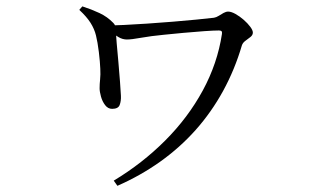

<svg xmlns="http://www.w3.org/2000/svg" viewBox="-20 -537 1040 608"><path d="M340.2 35Q430.6 -19.4 503 -91.9Q575.3 -164.3 622 -250.2Q668.7 -336.2 682.8 -429.4Q683.8 -435.8 681.5 -438.2Q679.2 -440.5 673.3 -440.5Q657.5 -440.5 626.2 -438.3Q594.8 -436.1 560.3 -432.9Q525.8 -429.7 498.7 -426.9Q457.2 -422.9 426.7 -417.4Q396.3 -411.9 381.9 -411.9Q367.8 -411.9 354.9 -419.7Q342 -427.5 324.2 -440.8L324.4 -456.2Q341.5 -456.4 373.6 -458Q405.7 -459.6 445.6 -462.2Q485.4 -464.8 526.2 -468.2Q567.1 -471.6 601.5 -474.9Q636 -478.2 657.4 -480.8Q664.9 -482 672.5 -486.8Q680.2 -491.7 687.9 -496Q695.7 -500.3 702.5 -500.3Q712.2 -500.3 725.7 -492.8Q739.2 -485.2 751.7 -474.3Q764.2 -463.3 772.5 -452.2Q780.7 -441.2 780.7 -433.9Q780.7 -425.8 773 -419.8Q765.3 -413.7 757 -407.7Q748.7 -401.6 746 -393.4Q723.3 -316.2 686.4 -248.9Q649.5 -181.6 599.6 -125.5Q549.7 -69.5 487.2 -25Q424.8 19.4 351.8 51.4ZM335 -192.3Q321.9 -192.3 312.9 -204.1Q303.9 -215.9 299.7 -231.4Q295.4 -246.9 295.4 -257.4Q295.4 -270.9 297 -285.6Q298.6 -300.3 297.6 -319.3Q296.8 -340.6 293 -372.3Q289.1 -404.1 283.9 -424.9Q278.9 -445.4 266.7 -464.7Q254.4 -484.1 231.1 -505.7L240.8 -516.8Q269.8 -507.5 294.9 -495.7Q320 -484 338.9 -464.3Q345.2 -457.7 345.6 -450.8Q346 -444 346.8 -437.4Q347.2 -427.5 349.5 -400.5Q351.8 -373.5 354.9 -340.5Q357.9 -307.5 360 -278.2Q362.1 -248.8 362.9 -233.8Q363.7 -217.2 359 -204.7Q354.4 -192.3 335 -192.3Z"/></svg>

Font: Noto Serif KR ExtraLight
Style: Regular
Weight: 200
Designer: Ryoko NISHIZUKA 西塚涼子 (kana & ideographs); Frank Grießhammer (Latin, Greek & Cyrillic); Wenlong ZHANG 张文龙 (bopomofo); San
Foundry: Adobe
Version: Version 2.002-H1;hotconv 1.1.0;makeotfexe 2.6.0